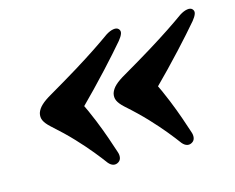

<svg xmlns="http://www.w3.org/2000/svg" viewBox="-69 -555 755 617"><g transform="rotate(-15 309.0 -247.0)"><path d="M53.3 -258.6Q57.6 -271.6 69.6 -282.8Q81.5 -294.1 104.5 -307.1Q158.4 -338.4 200.1 -364Q241.9 -389.7 273 -410.4Q304.1 -431.1 325.9 -446.8Q339.5 -455.4 351 -457.2Q362.5 -459.1 368.2 -453Q374.4 -446.4 371.1 -437.2Q367.8 -428 358.4 -416.6Q344.2 -400 326.7 -380.3Q309.2 -360.7 287.9 -337.6Q266.6 -314.5 240.2 -287.1Q213.9 -259.8 181.6 -227.5L185.7 -266.3Q207.5 -221.8 221.6 -186.7Q235.8 -151.5 245.4 -123.8Q255 -96 262.5 -73Q266.2 -62.7 264.7 -53.8Q263.3 -44.8 255.7 -39.9Q247.5 -34.6 239 -36.6Q230.5 -38.5 222.7 -47.6Q209 -66.3 189 -90.8Q169.1 -115.2 141.3 -144.9Q113.5 -174.5 75.3 -208.4Q60.1 -222.3 54.9 -233.8Q49.7 -245.3 53.3 -258.6ZM298.8 -258.7Q303.1 -271.7 315 -282.9Q327 -294.2 350 -307.2Q403.9 -338.5 445.6 -364.1Q487.4 -389.8 518.5 -410.5Q549.6 -431.2 571.4 -446.9Q585 -455.5 596.5 -457.3Q608 -459.2 613.7 -453.1Q619.9 -446.5 616.6 -437.3Q613.3 -428.1 603.9 -416.7Q589.7 -400.1 572.2 -380.4Q554.7 -360.8 533.4 -337.7Q512.1 -314.6 485.7 -287.2Q459.4 -259.9 427.1 -227.6L431.2 -266.4Q453 -221.9 467.1 -186.8Q481.3 -151.6 490.9 -123.9Q500.5 -96.1 508 -73.1Q511.7 -62.8 510.2 -53.9Q508.8 -44.9 501.2 -40Q493 -34.7 484.5 -36.7Q476 -38.6 468.2 -47.7Q454.5 -66.4 434.5 -90.9Q414.6 -115.3 386.8 -145Q359 -174.6 320.8 -208.5Q305.6 -222.4 300.4 -233.9Q295.2 -245.4 298.8 -258.7Z"/></g></svg>

Font: Fraunces Wonky
Style: Italic
Weight: 900
Italic angle: -16°
Version: Version 1.000;[b76b70a41]